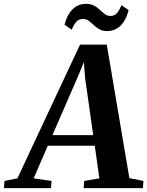

<svg xmlns="http://www.w3.org/2000/svg" viewBox="-96 -978 765 998"><path d="M-75.5 0 -72.5 -37.5 -5.5 -51 320 -746H459L576.5 -52L649.5 -37.5L647 0H339L341.5 -37.5L420.5 -51L396.5 -220.5H152.5L79 -51L172 -37.5L169 0ZM176.5 -275.5H388.5L346.5 -571.5L340 -655L310 -582.5ZM460 -816.5Q436.5 -816.5 420.2 -826Q404 -835.5 391 -847.8Q378 -860 365.2 -869.8Q352.5 -879.5 335.5 -879.5Q312.5 -879.5 299.8 -863.8Q287 -848 277 -823.5L239.5 -849.5Q251 -898.5 279.8 -928.2Q308.5 -958 352 -958Q377 -958 393.8 -948.5Q410.5 -939 423.2 -926.8Q436 -914.5 448.5 -905Q461 -895.5 477 -895Q499.5 -895 512.2 -910.2Q525 -925.5 535 -951L572.5 -925.5Q560.5 -875.5 532 -846Q503.5 -816.5 460 -816.5Z"/></svg>

Font: Merriweather 60pt
Style: Bold Italic
Weight: 700
Italic angle: -7.8°
Version: Version 2.101